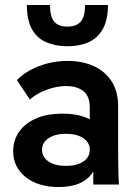

<svg xmlns="http://www.w3.org/2000/svg" viewBox="-20 -742 556 772"><path d="M355 0V-164L341 -206V-309Q341 -355 315.5 -375.5Q290 -396 245 -396Q210 -396 170 -382Q130 -368 100 -342L48 -420Q82 -455 136.5 -476Q191 -497 252 -497Q312 -497 357.5 -476Q403 -455 429 -414.5Q455 -374 455 -314V-157Q455 -117 455.5 -78.5Q456 -40 458 0ZM216 10Q133 10 83 -30Q33 -70 33 -134Q33 -177 56 -211Q79 -245 123.5 -265Q168 -285 232 -285Q319 -285 363.5 -246.5Q408 -208 408 -145H378Q378 -71 338 -30.5Q298 10 216 10ZM245 -75Q289 -75 315 -92.5Q341 -110 341 -140Q341 -169 315 -186.5Q289 -204 245 -204Q202 -204 175.5 -186.5Q149 -169 149 -140Q149 -110 175.5 -92.5Q202 -75 245 -75ZM251 -556Q204 -556 166.5 -572Q129 -588 108.5 -624.5Q88 -661 88 -722H181Q181 -675 198 -655Q215 -635 251 -635Q287 -635 304.5 -655Q322 -675 322 -722H414Q414 -661 393 -624.5Q372 -588 335.5 -572Q299 -556 251 -556Z"/></svg>

Font: SUSE SemiBold
Style: Regular
Weight: 600
Designer: Rene Bieder
Foundry: SUSE
Version: Version 1.000